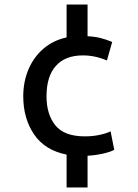

<svg xmlns="http://www.w3.org/2000/svg" viewBox="-20 -713 606 842"><path d="M272 109V-35Q177 -54 129.5 -123.5Q82 -193 82 -291Q82 -355 105 -409Q128 -463 170.5 -499.5Q213 -536 272 -549V-693H364V-554Q393 -553 419.5 -546.5Q446 -540 472 -529L449 -448Q428 -457 401 -463.5Q374 -470 343 -470Q266 -470 225 -424Q184 -378 184 -291Q184 -211 223 -163Q262 -115 352 -115Q387 -115 417 -121.5Q447 -128 465 -137L481 -56Q465 -47 432.5 -39.5Q400 -32 364 -30V109Z"/></svg>

Font: Ubuntu Sans Medium
Style: Regular
Weight: 500
Designer: Dalton Maag Ltd
Foundry: Dalton Maag Ltd
Version: Version 1.006; ttfautohint (v1.8.4.7-5d5b)